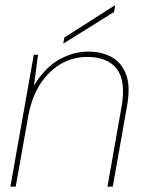

<svg xmlns="http://www.w3.org/2000/svg" viewBox="-20 -702 543 722"><path d="M19 0 107 -496H123L108 -382H109Q149 -448 202.5 -478Q256 -508 311 -508Q362 -508 399.5 -487.5Q437 -467 454 -422.5Q471 -378 458 -305L404 0H384L437 -300Q454 -397 419.5 -442.5Q385 -488 307 -488Q256 -488 210.5 -462.5Q165 -437 132 -387Q99 -337 86 -264L39 0ZM218 -538 222 -561 412 -682H413L409 -657Z"/></svg>

Font: DM Sans 28pt Thin
Style: Italic
Weight: 250
Italic angle: -10°
Version: Version 4.004;gftools[0.9.30]